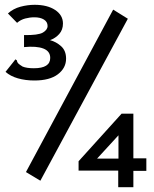

<svg xmlns="http://www.w3.org/2000/svg" viewBox="-20 -709 640 799"><path d="M123 -374Q86 -374 54.5 -383Q23 -392 3 -410L38 -454L44 -462L50 -458Q51 -450 56 -445Q61 -440 74 -432Q91 -425 121 -425Q189 -425 189 -468Q189 -496 160.5 -507Q132 -518 80 -513V-563Q139 -562 158.5 -573.5Q178 -585 178 -601Q178 -618 163 -627.5Q148 -637 123 -637Q104 -637 85 -632Q66 -627 51 -614L13 -653Q35 -673 65 -681Q95 -689 124 -689Q177 -689 209.5 -667.5Q242 -646 242 -611Q242 -585 226.5 -567.5Q211 -550 188 -542Q214 -535 234.5 -516.5Q255 -498 255 -465Q255 -426 221 -400Q187 -374 123 -374ZM148 43 88 7 451 -669 512 -631ZM472 1H307V-38L486 -236H535V-50H589V2H535V70H472ZM473 -49V-146L384 -49Z"/></svg>

Font: Inconsolata Expanded SemiBold
Style: Regular
Weight: 600
Width: 7
Monospace: yes
Designer: Raph Levien, Cyreal, Brenton Simpson
Foundry: Raph Levien, Cyreal, Google
Version: Version 3.001; ttfautohint (v1.8.2.53-6de2)